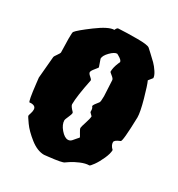

<svg xmlns="http://www.w3.org/2000/svg" viewBox="-187 -898 964 1039"><g transform="rotate(30 295.0 -379.0)"><path d="M248 -585 264 -539Q264 -537 249 -519Q234 -501 234 -492.5Q234 -484 247.5 -473Q261 -462 261 -456Q238 -344 238 -294Q238 -283 262 -259Q264 -257 264 -251.5Q264 -246 254.5 -224.5Q245 -203 245 -199Q245 -172 269 -144Q293 -116 314 -116Q327 -116 336.5 -126.5Q346 -137 354 -147L363 -157Q364 -158 364 -160Q364 -162 352.5 -180.5Q341 -199 341 -206Q341 -213 351.5 -244.5Q362 -276 362 -290L346 -306Q345 -307 345 -312V-314Q345 -331 338 -338L337 -341Q339 -351 361 -377Q366 -382 366 -418L361 -515Q361 -524 345.5 -536Q330 -548 330 -551Q330 -577 344 -610L349 -621Q349 -633 322 -648L313 -653Q296 -653 272 -628.5Q248 -604 248 -585ZM532 -227Q532 -207 552 -189Q552 -167 537 -133.5Q522 -100 505.5 -77Q489 -54 484 -54Q461 -54 430.5 -41Q400 -28 381 -15L362 -2Q352 7 270 16L243 19Q201 19 156 -16.5Q111 -52 87.5 -85Q64 -118 64 -122Q64 -126 68.5 -139Q73 -152 73 -164Q73 -188 42 -188L34 -187Q26 -187 14 -294L10 -329L22 -465Q22 -468 34 -485Q46 -502 46 -506L44 -592Q44 -631 47 -635Q60 -653 130 -705Q200 -757 235 -757Q242 -774 250 -774Q300 -777 366.5 -777Q433 -777 444 -766Q445 -765 467 -745Q489 -725 504 -710Q519 -695 533.5 -673Q548 -651 548 -636L528 -611Q539 -588 559.5 -514.5Q580 -441 580 -409Q576 -253 565 -253Q532 -240 532 -227Z"/></g></svg>

Font: Piedra
Style: Regular
Weight: 400
Designer: Angel Koziupa & Ale Paul
Foundry: Angel Koziupa and Alejandro Paul
Version: Version 1.000